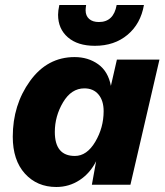

<svg xmlns="http://www.w3.org/2000/svg" viewBox="-20 -738 658 767"><path d="M555 -718Q542 -643 489.5 -599Q437 -555 359 -555Q290 -555 251 -589Q212 -623 212 -679Q212 -695 217 -718H324Q322 -704 322 -697Q322 -675 336 -662.5Q350 -650 375 -650Q434 -650 446 -718ZM205 9Q128 9 79.5 -44.5Q31 -98 31 -192Q31 -319 100 -414.5Q169 -510 278 -510Q332 -510 372 -481.5Q412 -453 423 -395L447 -500H617L501 0H347L364 -94Q340 -46 298 -18.5Q256 9 205 9ZM279 -115Q327 -115 360.5 -171.5Q394 -228 394 -294Q394 -336 373.5 -360.5Q353 -385 317 -385Q265 -385 232 -329.5Q199 -274 199 -211Q199 -115 279 -115Z"/></svg>

Font: Elaine Sans
Style: Bold Italic
Weight: 700
Italic angle: -13°
Designer: Wei Huang
Foundry: Wei Huang
Version: Version 2.001;December 24, 2019;FontCreator 12.0.0.2547 64-b